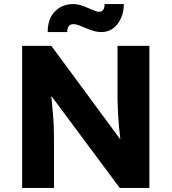

<svg xmlns="http://www.w3.org/2000/svg" viewBox="-20 -926 845 946"><path d="M89 0V-700H233L573 -239Q565 -303 561.5 -366.5Q558 -430 559 -519V-700H716V0H570L233 -453Q238 -398 241 -363Q244 -328 245 -301Q246 -274 246 -242V0ZM479 -768Q459 -768 438.5 -774.5Q418 -781 394 -791Q376 -799 364 -803Q352 -807 342 -807Q311 -807 311 -768H215Q215 -833 250.5 -869.5Q286 -906 341 -906Q359 -906 377 -900.5Q395 -895 420 -884Q436 -877 447.5 -872.5Q459 -868 468 -868Q482 -868 489 -878.5Q496 -889 495 -906H590Q590 -849 559.5 -808.5Q529 -768 479 -768Z"/></svg>

Font: Readex Pro bold
Style: Bold
Weight: 700
Designer: Bonnie Shaver-Troup, Thomas Jockin
Foundry: Lexend
Version: Version 1.200; ttfautohint (v1.8.3)